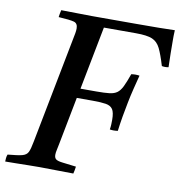

<svg xmlns="http://www.w3.org/2000/svg" viewBox="-91 -774 798 849"><g transform="rotate(10 307.5 -350.0)"><path d="M-12 1Q-12 -6 -11 -15Q-10 -24 -7 -31Q38 -35 57.5 -40Q77 -45 84 -59.5Q91 -74 97 -107L189 -581Q193 -600 195 -612Q197 -624 197 -633Q197 -656 179.5 -661Q162 -666 110 -669Q112 -685 116 -701Q145 -701 186 -700Q227 -699 254 -699H450Q512 -699 555 -699.5Q598 -700 626 -701Q625 -685 625 -675.5Q625 -666 625 -654Q625 -626 625.5 -596.5Q626 -567 627 -535Q611 -532 597 -535Q582 -585 569 -611.5Q556 -638 532.5 -648Q509 -658 459 -658H315L260 -374H332Q368 -374 389.5 -376.5Q411 -379 424 -388.5Q437 -398 447 -418.5Q457 -439 470 -476Q489 -479 507 -476Q500 -449 491.5 -415Q483 -381 477 -350Q471 -321 465 -286Q459 -251 455 -219Q436 -216 419 -219Q421 -230 421.5 -242Q422 -254 422 -262Q422 -296 412.5 -310Q403 -324 381.5 -327.5Q360 -331 323 -331H251L210 -119Q207 -102 204 -89.5Q201 -77 201 -67Q201 -53 209 -47Q217 -41 238.5 -38.5Q260 -36 300 -31Q299 -24 297.5 -15Q296 -6 294 1Q257 1 217 0Q177 -1 142 -1Q120 -1 91 -0.5Q62 0 34.5 0.5Q7 1 -12 1Z"/></g></svg>

Font: Tiro Devanagari Sanskrit
Style: Italic
Weight: 400
Italic angle: -11°
Designer: Devanagari: John Hudson & Fiona Ross, assisted by Paul Hanslow. Latin: John Hudson with Paul Hanslow, assisted by Kaja S
Foundry: Tiro Typeworks Ltd.
Version: Version 1.52